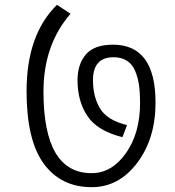

<svg xmlns="http://www.w3.org/2000/svg" viewBox="-20 -795 724 795"><path d="M272 -738Q160 -609 160 -416Q160 -78 359 -78Q443 -78 501.5 -161Q560 -244 560 -369Q560 -412 555.5 -443Q551 -474 539.5 -501.5Q528 -529 505.5 -543.5Q483 -558 450 -558Q365 -558 365 -463Q365 -394 394.5 -345.5Q424 -297 506 -277L487 -227Q383 -253 342 -314.5Q301 -376 301 -463Q301 -529 335.5 -569.5Q370 -610 448 -610Q624 -610 624 -370Q624 -221 548 -120.5Q472 -20 360 -20Q232 -20 161 -117.5Q90 -215 90 -417Q90 -652 216 -775Z"/></svg>

Font: Glegoo
Style: Regular
Weight: 400
Version: Version 2.0.1; ttfautohint (v0.9) -r 48 -G 60